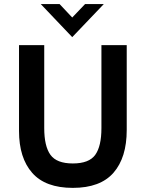

<svg xmlns="http://www.w3.org/2000/svg" viewBox="-20 -911 714 941"><path d="M334 -729 179.7 -891.1H272L334 -825.2L397 -891.1H488.8ZM336.9 9.8Q202.6 9.8 137.9 -63.7Q73.2 -137.2 73.2 -269V-689.9H196.8V-283.2Q196.8 -194.3 227.3 -152.1Q257.8 -109.9 336.9 -109.9Q416.5 -109.9 446.8 -152.1Q477.1 -194.3 477.1 -283.2V-689.9H601.1V-273.9Q601.1 -138.7 536.4 -64.5Q471.7 9.8 336.9 9.8Z"/></svg>

Font: HK Grotesk Legacy
Style: Bold
Weight: 700
Designer: Alfredo Marco Pradil
Foundry: Hanken Design Co.
Version: Version 2.022;PS 002.022;hotconv 1.0.88;makeotf.lib2.5.64775